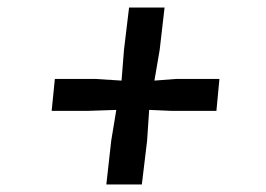

<svg xmlns="http://www.w3.org/2000/svg" viewBox="-20 -576 709 511"><path d="M276 -201.5 289.5 -283.5 216.5 -281H117.5L126 -366H232L303.5 -361.5L310 -443.5L323.5 -556H418L405 -443.5L391 -361.5L450 -366H564L556 -281H435L377 -283.5L371.5 -201.5L357.5 -85H263Z"/></svg>

Font: Merriweather 20pt
Style: Bold Italic
Weight: 700
Italic angle: -7.8°
Version: Version 2.101